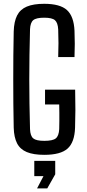

<svg xmlns="http://www.w3.org/2000/svg" viewBox="-20 -828 470 1036"><path d="M219 7.5Q160.5 7.5 124.5 -7.5Q88.5 -22.5 72 -54.8Q55.5 -87 54 -139Q52.5 -203 52 -268.2Q51.5 -333.5 51.5 -399Q51.5 -464.5 52 -529.5Q52.5 -594.5 54 -658Q55.5 -711.5 72.2 -744.5Q89 -777.5 124.8 -792.5Q160.5 -807.5 218.5 -807.5Q304 -807.5 341.2 -773.8Q378.5 -740 382 -662Q383.5 -625.5 383.5 -591.2Q383.5 -557 382 -520H294Q295.5 -561 295.5 -595Q295.5 -629 294 -669.5Q292 -705.5 276.5 -719Q261 -732.5 218.5 -732.5Q175 -732.5 159.2 -719Q143.5 -705.5 142 -669.5Q140 -597 139 -530.8Q138 -464.5 138 -400.2Q138 -336 139 -270Q140 -204 142 -131Q143.5 -95 159.2 -81.5Q175 -68 219 -68Q265 -68 281.2 -81.5Q297.5 -95 299.5 -131Q300 -154 300.2 -176Q300.5 -198 300.2 -219.8Q300 -241.5 299.5 -264.5H223V-344H385.5Q387 -283.5 386.8 -234.2Q386.5 -185 385 -139Q382.5 -60.5 344.8 -26.5Q307 7.5 219 7.5ZM180 188.5 214.5 122.5H165V40H278V112.5L235 188.5Z"/></svg>

Font: Big Shoulders Text Thin Medium
Style: Regular
Weight: 500
Version: Version 2.002